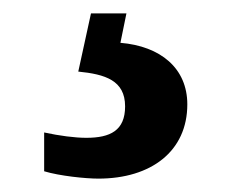

<svg xmlns="http://www.w3.org/2000/svg" viewBox="-20 -29 350 287"><path d="M127 238C206 238 260 197 260 127C260 73 220 40 160 35L169 -9H116L97 78C137 82 167 91 167 130C167 166 145 177 109 177C92 177 69 174 46 169V227C69 234 108 238 127 238Z"/></svg>

Font: Noto Serif Ethiopic SemiCondensed
Style: Bold
Weight: 700
Width: 4
Designer: Monotype Design Team
Foundry: Monotype Imaging Inc.
Version: Version 2.102